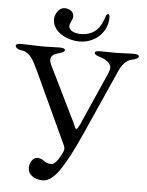

<svg xmlns="http://www.w3.org/2000/svg" viewBox="-66 -905 762 993"><g transform="rotate(5 315.5 -408.5)"><path d="M230 -48C190 -48 192 -73 156 -73C133 -73 116 -45 116 -18C116 15 147 40 194 40C247 40 299 -32 384 -222L529 -547C544 -584 565 -615 600 -622C623 -627 633 -633 633 -642C633 -650 621 -653 604 -653C581 -653 545 -650 508 -650C479 -650 463 -651 433 -651C416 -651 404 -648 404 -640C404 -631 423 -624 437 -620C460 -613 491 -596 491 -569C491 -563 486 -548 484 -543L363 -269C354 -249 348 -240 343 -240C338 -240 335 -250 327 -269L212 -504C194 -541 178 -567 178 -584C178 -612 206 -618 216 -621C238 -628 249 -632 249 -641C249 -649 237 -652 220 -652C199 -652 171 -650 140 -650C94 -650 53 -653 23 -653C6 -653 -6 -650 -6 -642C-6 -633 4 -623 27 -620C69 -614 88 -578 114 -522L279 -166C285 -153 291 -143 291 -132C291 -123 286 -113 282 -106C257 -55 240 -48 230 -48ZM179 -795C179 -732 252 -692 320 -692C400 -692 464 -751 464 -829C464 -836 462 -846 456 -846C454 -846 446 -842 444 -834C428 -778 397 -731 323 -731C282 -731 261 -749 261 -767C261 -783 277 -800 277 -819C277 -846 249 -857 229 -857C202 -857 179 -825 179 -795Z"/></g></svg>

Font: EB Garamond SC 08
Style: Regular
Weight: 400
Version: Version 0.016